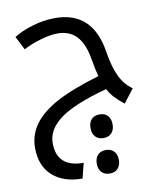

<svg xmlns="http://www.w3.org/2000/svg" viewBox="-89 -568 822 962"><g transform="rotate(-10 322.0 -87.0)"><path d="M525.9 -12.2Q499 -33.7 480 -53.7Q460.9 -73.7 446.8 -100.1Q279.3 -54.7 207.8 -2Q136.2 50.8 136.2 120.1Q136.2 244.1 272 244.1L252.9 320.8Q156.2 320.8 100.6 270.3Q44.9 219.7 44.9 127.9Q44.9 64.9 81.5 12.2Q118.2 -40.5 196.8 -84.2Q275.4 -127.9 419.9 -170.9Q412.1 -197.3 400.9 -261.2Q387.7 -340.3 351.8 -378.7Q315.9 -417 254.9 -417Q219.2 -417 168.9 -402.6Q118.7 -388.2 80.1 -367.2L44.9 -436Q83.5 -460.9 141.6 -478Q199.7 -495.1 255.9 -495.1Q447.3 -495.1 480 -284.2Q492.2 -206.1 515.6 -157Q539.1 -107.9 579.1 -81.1ZM392.1 319.8Q366.2 319.8 351.1 304.2Q335.9 288.6 335.9 259.8Q335.9 231.4 351.1 215.8Q366.2 200.2 392.1 200.2Q418.5 200.2 433.3 216.3Q448.2 232.4 448.2 259.8Q448.2 287.1 433.6 303.5Q418.9 319.8 392.1 319.8ZM392.1 139.2Q366.2 139.2 351.1 123.5Q335.9 107.9 335.9 79.1Q335.9 50.3 350.8 34.7Q365.7 19 392.1 19Q418.9 19 433.6 35.4Q448.2 51.8 448.2 79.1Q448.2 106.4 433.6 122.8Q418.9 139.2 392.1 139.2Z"/></g></svg>

Font: Noto Kufi Arabic
Style: Regular
Weight: 400
Designer: Monotype Design team
Foundry: Monotype Imaging Inc.
Version: Version 1.02